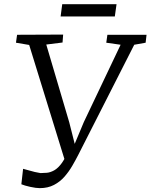

<svg xmlns="http://www.w3.org/2000/svg" viewBox="-20 -914 740 944"><path d="M175.5 11Q157.5 11 129 4.8Q100.5 -1.5 85 -8L93.5 -84Q108 -80.5 122.2 -76.2Q136.5 -72 150.8 -68.5Q165 -65 179 -63Q193 -63 210.2 -64.5Q227.5 -66 246.5 -76.5Q265.5 -87 284.8 -113.5Q304 -140 321 -191L303.5 -110L123.5 -693L58.5 -704L64 -743L290.5 -744L287.5 -705L207.5 -695L320.5 -312.5L356.5 -170.5L333 -172.5L392 -313.5L573 -694L502.5 -704L508 -743H700.5L696 -704L640 -694L364 -151Q351.5 -126.5 335.2 -98.5Q319 -70.5 297.2 -45.5Q275.5 -20.5 245.5 -4.8Q215.5 11 175.5 11ZM286 -893.5H553L544.5 -833H278Z"/></svg>

Font: Merriweather 24pt Light
Style: Italic
Weight: 300
Italic angle: -7.8°
Version: Version 2.101